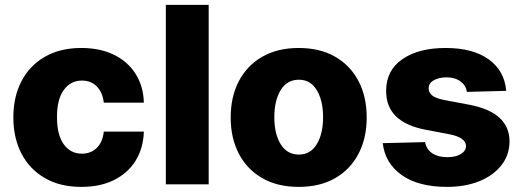

<svg xmlns="http://www.w3.org/2000/svg" viewBox="-20 -747 2115 778"><path d="M309.7 10.3Q223.4 10.3 161.8 -25.4Q100.1 -61.1 67.1 -124.5Q34.1 -187.9 34.1 -271Q34.1 -354.8 67.1 -418.1Q100.1 -481.5 161.9 -517Q223.7 -552.6 309.3 -552.6Q385.3 -552.6 441.4 -525.2Q497.5 -497.9 529.3 -448Q561.1 -398.1 562.9 -331H400.6Q395.6 -372.9 372.3 -396.7Q349.1 -420.5 311.8 -420.5Q266.3 -420.5 238.6 -382.6Q210.9 -344.8 210.9 -272.7Q210.9 -199.9 238.5 -162.1Q266 -124.3 311.8 -124.3Q347.7 -124.3 371.8 -147.4Q396 -170.5 400.6 -213.8H562.9Q560.7 -146.3 529.5 -95.9Q498.2 -45.5 442.3 -17.6Q386.4 10.3 309.7 10.3Z M825.6 -727.3V0H652V-727.3Z M1190.3 10.3Q1104.8 10.3 1043 -25Q981.2 -60.4 948 -123.8Q914.8 -187.1 914.8 -271Q914.8 -355.1 948 -418.5Q981.2 -481.9 1043 -517.2Q1104.8 -552.6 1190.3 -552.6Q1276.3 -552.6 1337.9 -517.2Q1399.5 -481.9 1432.7 -418.5Q1465.9 -355.1 1465.9 -271Q1465.9 -187.1 1432.7 -123.8Q1399.5 -60.4 1337.9 -25Q1276.3 10.3 1190.3 10.3ZM1191.4 -120.7Q1237.9 -120.7 1263.5 -162.6Q1289.1 -204.5 1289.1 -272Q1289.1 -339.8 1263.5 -381.9Q1237.9 -424 1191.4 -424Q1143.1 -424 1117.4 -381.9Q1091.6 -339.8 1091.6 -272Q1091.6 -204.5 1117.4 -162.6Q1143.1 -120.7 1191.4 -120.7Z M2031.2 -378.9 1871.8 -374.6Q1868.3 -400.6 1845.9 -417.1Q1823.5 -433.6 1789.1 -433.6Q1758.9 -433.6 1737.7 -421.7Q1716.6 -409.8 1717 -388.8Q1716.6 -373.2 1729.9 -361.3Q1743.3 -349.4 1777.7 -342.3L1882.8 -322.4Q2043.7 -291.5 2044.7 -174.7Q2044.4 -118.6 2011.5 -77.1Q1978.7 -35.5 1921.9 -12.6Q1865.1 10.3 1791.9 10.3Q1675.1 10.3 1607.6 -37.8Q1540.1 -85.9 1530.9 -166.9L1702.4 -171.2Q1708.1 -141.3 1731.9 -125.7Q1755.7 -110.1 1792.6 -110.1Q1826 -110.1 1846.9 -122.5Q1867.9 -134.9 1868.3 -155.5Q1867.2 -190 1801.8 -202.8L1706.7 -220.9Q1543.7 -251.1 1544.7 -378.9Q1544.4 -460.9 1609.7 -506.7Q1675.1 -552.6 1785.9 -552.6Q1896.7 -552.6 1960.6 -506.2Q2024.5 -459.9 2031.2 -378.9Z"/></svg>

Font: Inter UI Extra Bold
Style: Regular
Weight: 800
Designer: Rasmus Andersson
Foundry: rsms
Version: 3.2;8d6f07862